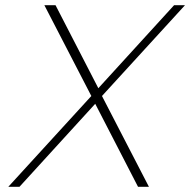

<svg xmlns="http://www.w3.org/2000/svg" viewBox="-20 -720 733 740"><path d="M151 -700H194L359 -380L651 -700H693L373 -350L554 0H512L347 -320L55 0H12L332 -350Z"/></svg>

Font: Albert Sans ExtraLight
Style: Italic
Weight: 250
Italic angle: -11.25°
Designer: Andreas Rasmussen
Foundry: a.Foundry
Version: Version 1.025